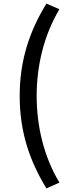

<svg xmlns="http://www.w3.org/2000/svg" viewBox="-20 -822 395 1063"><path d="M237 221 309 189C223 46 183 -123 183 -291C183 -458 223 -627 309 -771L237 -802C144 -651 89 -488 89 -291C89 -92 144 69 237 221Z"/></svg>

Font: コーポレート・ロゴ ver3 Medium
Style: Regular
Weight: 500
Designer: [KANA_main] LOGOTYPE.JP [Source Han Sans] Ryoko NISHIZUKA 西塚涼子 (kana, bopomofo & ideographs); Paul D. Hunt (Latin, Greek
Version: Version 12.001;FEAKit 1.0